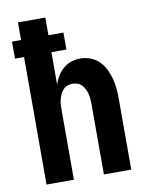

<svg xmlns="http://www.w3.org/2000/svg" viewBox="-83 -796 666 857"><g transform="rotate(-10 250.0 -367.5)"><path d="M58 0V-578H17V-655H58V-735H182V-655H250V-578H182V-432Q189 -452 200 -470Q211 -488 227 -501.5Q243 -515 263 -521.5Q283 -528 304 -528Q327 -528 349.5 -519.5Q372 -511 388.5 -494.5Q405 -478 415.5 -456.5Q426 -435 432 -412.5Q438 -390 440 -366.5Q442 -343 442 -320V0H318V-320Q318 -332 317 -343.5Q316 -355 313 -366Q310 -377 305 -387.5Q300 -398 292 -406.5Q284 -415 273 -419Q262 -423 250 -423Q238 -423 227 -419Q216 -415 208 -406.5Q200 -398 195 -387.5Q190 -377 187 -366Q184 -355 183 -343.5Q182 -332 182 -320V0Z"/></g></svg>

Font: Iosevka Term Curly Extrabold
Style: Regular
Weight: 800
Designer: Belleve Invis
Foundry: Belleve Invis
Version: Version 32.3.0